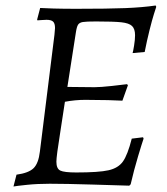

<svg xmlns="http://www.w3.org/2000/svg" viewBox="-20 -668 607 698"><path d="M257 -41Q339 -41 374.5 -49Q410 -57 427 -81Q444 -105 459 -164L500 -169L502 -164Q497 -150 482 -100Q467 -50 455 2L450 7Q418 6 317.5 3Q217 0 161 0Q116 0 77.5 4Q39 8 29 10L40 -33Q84 -39 102 -56.5Q120 -74 125 -117L178 -542Q180 -560 180 -566Q180 -583 173 -589.5Q166 -596 149 -596Q139 -596 129.5 -595Q120 -594 116 -594L115 -597L126 -639Q138 -638 175 -637Q212 -636 257 -636Q372 -636 435 -638.5Q498 -641 546 -648L548 -643Q546 -637 539.5 -616.5Q533 -596 523.5 -558Q514 -520 506 -479L462 -475Q464 -481 467.5 -502.5Q471 -524 471 -540Q471 -563 460 -573.5Q449 -584 421 -587Q393 -590 329 -590Q294 -590 281.5 -588Q269 -586 264 -578.5Q259 -571 256 -551L225 -352L324 -351Q345 -351 386.5 -355.5Q428 -360 442 -362L445 -358L425 -302Q411 -303 372 -304Q333 -305 290 -305Q253 -305 216 -298Q210 -256 199 -187Q185 -100 185 -80Q185 -55 199 -48Q213 -41 257 -41Z"/></svg>

Font: Alegreya SC
Style: Italic
Weight: 400
Italic angle: -7°
Designer: Juan Pablo del Peral
Foundry: Huerta Tipografica
Version: Version 2.007; ttfautohint (v1.6)